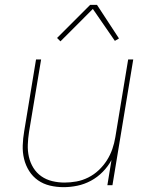

<svg xmlns="http://www.w3.org/2000/svg" viewBox="-20 -766 640 794"><path d="M243 8Q214 8 186.5 1.5Q159 -5 137 -20.5Q115 -36 100.5 -59Q86 -82 79.5 -109Q73 -136 74 -165Q75 -194 80 -223L129 -520H150L100 -220Q96 -194 95 -168Q94 -142 99.5 -117.5Q105 -93 118 -72Q131 -51 151 -37Q171 -23 196 -17Q221 -11 247 -11Q271 -11 296 -15.5Q321 -20 345 -32Q369 -44 388.5 -62.5Q408 -81 422 -103Q436 -125 444.5 -149.5Q453 -174 457 -199L510 -520H531L445 0H424L441 -104Q427 -78 405 -55.5Q383 -33 356 -18.5Q329 -4 300 2Q271 8 243 8ZM230 -595 216 -609 353 -746H381L472 -607L455 -597L364 -729Z"/></svg>

Font: Iosevka Aile Thin
Style: Italic
Weight: 100
Italic angle: -9°
Designer: Belleve Invis
Foundry: Belleve Invis
Version: Version 31.1.0; ttfautohint (v1.8.4)